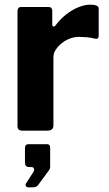

<svg xmlns="http://www.w3.org/2000/svg" viewBox="-20 -560 466 823"><path d="M76 0Q65 0 60 -5Q55 -10 55 -20V-511Q55 -530 71 -530H188Q204 -530 204 -513V-454Q204 -448 208.5 -446.5Q213 -445 218 -451Q238 -478 263.5 -498Q289 -518 316 -529Q343 -540 367 -540Q403 -540 403 -523V-407Q403 -391 388 -394Q370 -399 351 -400.5Q332 -402 318 -402Q300 -402 280.5 -395Q261 -388 245 -375Q229 -362 219 -347Q209 -332 209 -315V-23Q209 0 183 0H76ZM101 243Q94 243 91 237.5Q88 232 91 227L122 179Q128 170 125.5 163Q123 156 114 156H105Q87 156 87 137V75Q87 58 102 58H181Q195 58 195 72V156Q195 159 194 162Q193 165 192 167L145 231Q140 238 134.5 240.5Q129 243 117 243Z"/></svg>

Font: Libre Franklin Thin
Style: Bold
Weight: 700
Version: Version 3.000